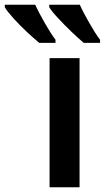

<svg xmlns="http://www.w3.org/2000/svg" viewBox="-127 -786 440 806"><path d="M79.6 -766.1V-755.9C86.4 -744.6 98.6 -729 116.7 -710C134.3 -690.9 152.8 -671.9 172.9 -652.8C192.9 -633.8 210 -618.2 224.6 -606H293V-619.1C278.8 -637.7 264.2 -661.1 248 -689.5C231.9 -717.8 218.3 -743.2 208 -766.1ZM-106.9 -766.1V-755.9C-100.6 -744.6 -88.4 -729 -71.3 -710C-54.2 -690.9 -35.2 -671.9 -15.1 -652.8C5.4 -633.8 22.9 -618.2 37.6 -606H106V-619.1C91.8 -637.7 77.1 -661.1 61 -689.5C44.9 -717.8 31.2 -743.2 21 -766.1ZM207 -542H81.1V0H207Z"/></svg>

Font: Noto Reveo Sans
Style: Regular
Weight: 600
Designer: Monotype Design Team
Foundry: Monotype Imaging Inc.
Version: Version 2.007